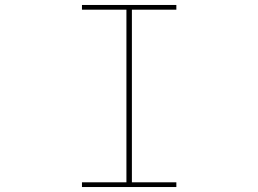

<svg xmlns="http://www.w3.org/2000/svg" viewBox="-20 -753 1040 773"><path d="M690 0H310V-19H489V-714H310V-733H690V-714H511V-19H690Z"/></svg>

Font: IBM Plex Sans JP Thin
Style: Regular
Weight: 100
Designer: Mike Abbink; Paul van der Laan; Pieter van Rosmalen; Wujin Sim; Yejin Wi; Jinhee Kim; Boomi Park; Yona Kim; Kichan Ma
Foundry: Sandoll Inc.
Version: Version 1.001